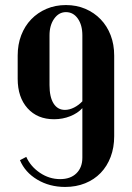

<svg xmlns="http://www.w3.org/2000/svg" viewBox="-20 -730 522 760"><path d="M432 -510V-191Q432 -146 418 -109Q404 -72 378.5 -45.5Q353 -19 317 -4.5Q281 10 238 10Q176 10 127.5 -19Q79 -48 59 -96L84 -109Q101 -71 138 -46Q175 -21 218 -21Q259 -21 282.5 -44Q306 -67 306 -106V-302Q288 -282 258 -270Q228 -258 194 -258Q128 -258 89 -301.5Q50 -345 50 -418V-510Q50 -554 64 -590.5Q78 -627 103.5 -653.5Q129 -680 164 -695Q199 -710 241 -710Q283 -710 318 -695Q353 -680 378.5 -653.5Q404 -627 418 -590.5Q432 -554 432 -510ZM306 -329V-590Q306 -631 288 -656.5Q270 -682 241 -682Q213 -682 194.5 -656Q176 -630 176 -590V-393Q176 -346 192 -320.5Q208 -295 237 -295Q255 -295 273.5 -304.5Q292 -314 306 -329Z"/></svg>

Font: Moniqa Black Heading
Style: Regular
Weight: 900
Designer: Rajesh Rajput
Foundry: Rajesh Rajput
Version: Version 1.000